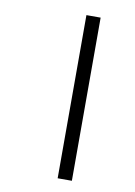

<svg xmlns="http://www.w3.org/2000/svg" viewBox="-74 -671 506 721"><g transform="rotate(10 178.5 -311.0)"><path d="M196.8 0H251V-622.1H196.8Z"/></g></svg>

Font: Noto Reveo Sans
Style: Regular
Weight: 300
Designer: Monotype Design Team
Foundry: Monotype Imaging Inc.
Version: Version 2.007